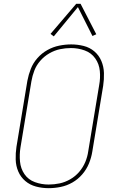

<svg xmlns="http://www.w3.org/2000/svg" viewBox="-20 -975 616 1003"><path d="M234 8Q265 8 297 1.5Q329 -5 358 -21.5Q387 -38 409.5 -64Q432 -90 444.5 -120.5Q457 -151 462 -182L519 -527Q524 -560 523 -593.5Q522 -627 509.5 -656.5Q497 -686 473 -706.5Q449 -727 417 -735Q385 -743 352 -743Q321 -743 289 -736.5Q257 -730 227.5 -713.5Q198 -697 175.5 -671.5Q153 -646 141 -615.5Q129 -585 123 -553L66 -208Q61 -175 62 -141.5Q63 -108 75.5 -79Q88 -50 112 -29.5Q136 -9 168 -0.5Q200 8 234 8ZM234 -11Q197 -11 162.5 -23.5Q128 -36 108 -65Q88 -94 84.5 -131Q81 -168 87 -205L144 -550Q149 -579 159.5 -606.5Q170 -634 190.5 -657.5Q211 -681 238 -696.5Q265 -712 293.5 -718Q322 -724 351 -724Q388 -724 422.5 -711.5Q457 -699 477.5 -670Q498 -641 501.5 -604Q505 -567 498 -530L441 -185Q437 -156 425.5 -128.5Q414 -101 394 -77.5Q374 -54 347 -38.5Q320 -23 291.5 -17Q263 -11 234 -11ZM261 -785 387 -938 463 -787 483 -796 401 -955H378L244 -798Z"/></svg>

Font: Iosevka Sparkle Thin Oblique
Style: Regular
Weight: 100
Italic angle: -9°
Designer: Belleve Invis
Foundry: Belleve Invis
Version: Version 4.5.0; ttfautohint (v1.8.3)